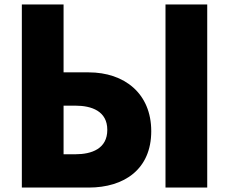

<svg xmlns="http://www.w3.org/2000/svg" viewBox="-20 -845 1032 865"><path d="M913.6 -825H725.6V0H913.6ZM78.4 0V-825H266.4V-519H379.4C540.4 -519 661.4 -424 661.4 -254C661.4 -83 540.4 0 379.4 0ZM266.4 -369V-150H319.4C393.4 -150 463.4 -175 463.4 -260C463.4 -344 393.4 -369 319.4 -369Z"/></svg>

Font: Hussar
Style: BdSuprExt
Weight: 700
Foundry: Cannot Into Space Fonts
Version: Version 2.00